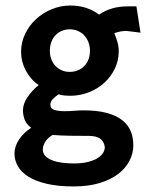

<svg xmlns="http://www.w3.org/2000/svg" viewBox="-20 -501 540 694"><path d="M231.9 -395Q216.8 -395 203.9 -389.6Q190.9 -384.3 181.2 -374.3Q171.4 -364.3 165.8 -349.9Q160.2 -335.4 160.2 -316.9Q160.2 -301.3 165.3 -287.6Q170.4 -273.9 179.7 -263.7Q189 -253.4 202.1 -247.3Q215.3 -241.2 231.9 -241.2Q249 -241.2 262.7 -247.3Q276.4 -253.4 285.9 -263.7Q295.4 -273.9 300.3 -287.6Q305.2 -301.3 305.2 -316.9Q305.2 -332.5 300.3 -346.7Q295.4 -360.8 285.9 -371.6Q276.4 -382.3 262.7 -388.7Q249 -395 231.9 -395ZM233.9 -481Q294.9 -481 337.9 -448.2Q359.9 -462.9 385.3 -470.5Q410.6 -478 440.9 -478H473.1L487.8 -382.8Q478.5 -384.3 469.5 -385.3Q460.4 -386.2 453.4 -387.2Q446.3 -388.2 441.4 -388.7Q436.5 -389.2 436 -389.2Q415 -389.2 393.1 -380.9Q399.9 -365.2 404.5 -348.9Q409.2 -332.5 409.2 -315.9Q409.2 -282.7 395.3 -253.4Q381.3 -224.1 357.4 -202.1Q333.5 -180.2 301.5 -167.5Q269.5 -154.8 232.9 -154.8Q223.1 -154.8 212.9 -155.8Q202.6 -156.7 191.9 -160.2Q178.2 -150.9 170.2 -142.1Q162.1 -133.3 162.1 -122.1Q162.1 -108.4 176.3 -103.8Q190.4 -99.1 212.9 -99.1Q230 -99.1 248.5 -100.6Q267.1 -102.1 282.2 -102.1Q331.5 -102.1 366 -92.8Q400.4 -83.5 421.6 -66.7Q442.9 -49.8 452.4 -26.9Q461.9 -3.9 461.9 23.9Q461.9 52.7 448.5 79.3Q435.1 106 408.2 127Q381.3 147.9 340.8 160.4Q300.3 172.9 246.1 172.9Q189.5 172.9 148.9 163.3Q108.4 153.8 82.5 137.5Q56.6 121.1 44.4 99.4Q32.2 77.6 32.2 53.2Q32.2 41 36.6 28.1Q41 15.1 49.1 2.9Q57.1 -9.3 68.4 -20Q79.6 -30.8 92.8 -39.1Q75.7 -51.3 69.3 -68.1Q63 -85 63 -102.1Q63 -125.5 79.1 -149.4Q95.2 -173.3 120.1 -193.8Q105 -203.1 93.3 -216.8Q81.5 -230.5 73.2 -246.1Q64.9 -261.7 60.5 -278.8Q56.2 -295.9 56.2 -313Q56.2 -348.1 71 -378.9Q85.9 -409.7 110.8 -432.4Q135.7 -455.1 167.7 -468Q199.7 -481 233.9 -481ZM300.8 -9.8Q264.6 -9.8 233.9 -10.3Q203.1 -10.7 169.9 -13.2Q151.9 -2.4 143.3 12Q134.8 26.4 134.8 39.1Q134.8 53.2 143.8 62.7Q152.8 72.3 168.5 78.4Q184.1 84.5 204.6 87.2Q225.1 89.8 248 89.8Q272 89.8 292 85.7Q312 81.5 326.7 74Q341.3 66.4 349.6 55.9Q357.9 45.4 358.9 32.2Q357.4 13.7 344.2 2Q331.1 -9.8 300.8 -9.8Z"/></svg>

Font: InconsolataGo
Style: Bold
Weight: 700
Designer: Raph Levien, Kirill Tkachev(cyreal.org)
Foundry: Raph Levien, Kirill Tkachev(cyreal.org)
Version: Version 1.015; ttfautohint (v0.92) -l 8 -r 50 -G 200 -x 14 -